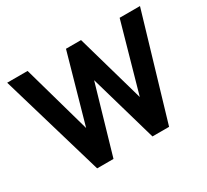

<svg xmlns="http://www.w3.org/2000/svg" viewBox="-143 -944 1254 1165"><g transform="rotate(-30 484.0 -361.5)"><path d="M232 0 19 -723H162L296.5 -245.5L431 -723H536.5L672.5 -245.5L807 -723H949.5L736 0H619.5L483.5 -472.5L346.5 0Z"/></g></svg>

Font: Public Sans Thin
Style: Bold
Weight: 700
Version: Version 2.001